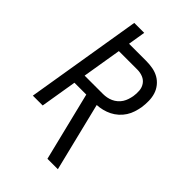

<svg xmlns="http://www.w3.org/2000/svg" viewBox="-273 -838 1146 1146"><g transform="rotate(45 300.0 -265.0)"><path d="M360 205 253 -230H153L115 0H32L153 -735H237L219 -625H363Q392 -625 419.5 -620Q447 -615 470 -602Q493 -589 510 -568Q527 -547 535 -521.5Q543 -496 543.5 -467.5Q544 -439 540 -411Q536 -388 528.5 -364.5Q521 -341 507.5 -320Q494 -299 475 -282Q456 -265 434 -254Q412 -243 388 -237Q364 -231 341 -230L448 205ZM166 -303H321Q337 -303 353 -306Q369 -309 384.5 -316Q400 -323 413.5 -334.5Q427 -346 436 -360.5Q445 -375 450 -390.5Q455 -406 458 -422Q462 -447 460 -471Q458 -495 445 -514Q432 -533 410 -542Q388 -551 363 -551H207Z"/></g></svg>

Font: Iosevka Curly Extended Oblique
Style: Regular
Weight: 400
Width: 7
Italic angle: -9°
Monospace: yes
Designer: Belleve Invis
Foundry: Belleve Invis
Version: Version 11.1.0; ttfautohint (v1.8.3)